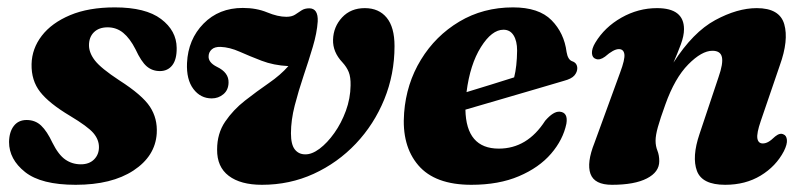

<svg xmlns="http://www.w3.org/2000/svg" viewBox="-20 -489 2184 520"><path d="M199 -44Q221.5 -44 234.8 -57.2Q248 -70.5 248 -90.5Q248 -111 232.8 -128.8Q217.5 -146.5 170 -175Q113 -209 88.8 -240Q64.5 -271 65.5 -315.5Q66.5 -357.5 93.2 -392.2Q120 -427 170 -448Q220 -469 291 -469Q374.5 -469 416.2 -437.5Q458 -406 458.5 -359.5Q459 -328.5 446.8 -312.5Q434.5 -296.5 413 -296.5Q392.5 -296.5 377.5 -309.2Q362.5 -322 347 -355.5Q332 -385 313.8 -400Q295.5 -415 271.5 -415Q248 -415 234.5 -401.8Q221 -388.5 221 -366.5Q221 -346 237.2 -325Q253.5 -304 303 -271.5Q365.5 -231.5 386.2 -199.8Q407 -168 404.5 -127.5Q400.5 -66 341.5 -27.2Q282.5 11.5 185 11.5Q91.5 11.5 48 -23Q4.5 -57.5 4.5 -104.5Q5 -132 17.5 -148Q30 -164 52 -164Q75.5 -164 91.5 -148.8Q107.5 -133.5 122 -102.5Q138.5 -69.5 157 -56.8Q175.5 -44 199 -44Z M1048.5 -364Q1048.5 -288 1020.8 -220Q993 -152 943.8 -100Q894.5 -48 829.5 -18.2Q764.5 11.5 689.5 11.5Q631.5 11.5 599.5 -12.8Q567.5 -37 568 -84Q568 -127.5 589.8 -159.5Q611.5 -191.5 643.5 -216.5Q675.5 -241.5 707.8 -263.8Q740 -286 761 -310Q721 -312 688.5 -324.5Q656 -337 629 -349Q602 -361 577.5 -362Q561.5 -362.5 553.5 -355.2Q545.5 -348 545 -337.5Q543.5 -320 567.5 -308Q600 -292.5 599 -265Q598.5 -245 585 -233.8Q571.5 -222.5 553.5 -222.5Q523 -222.5 503.8 -248Q484.5 -273.5 486.5 -318.5Q489.5 -382.5 531.2 -425Q573 -467.5 637.5 -467.5Q674.5 -467.5 703.5 -455.5Q732.5 -443.5 755.5 -443.5Q770 -443.5 779 -449.2Q788 -455 796.5 -460.8Q805 -466.5 818 -466.5Q842 -466 840.5 -431Q838.5 -400 827.2 -362.2Q816 -324.5 802.2 -283.8Q788.5 -243 778.2 -203.2Q768 -163.5 768 -128Q768 -97.5 778.5 -84.2Q789 -71 806.5 -71Q824.5 -70.5 845.5 -86.2Q866.5 -102 885.5 -128.8Q904.5 -155.5 916.8 -189Q929 -222.5 929.5 -257.5Q930 -280 924.5 -293.8Q919 -307.5 907.5 -320Q881 -348 882 -381.5Q883 -416.5 906.5 -441.8Q930 -467 968 -467Q1006 -467 1027.2 -441.2Q1048.5 -415.5 1048.5 -364Z M1514 -154Q1505 -110.5 1472.5 -72.8Q1440 -35 1385.5 -11.8Q1331 11.5 1256.5 11.5Q1158 11.5 1112.8 -41.5Q1067.5 -94.5 1074.5 -183.5Q1080.5 -262.5 1120 -327.2Q1159.5 -392 1224 -430.5Q1288.5 -469 1369.5 -469Q1439.5 -469 1473.8 -434.2Q1508 -399.5 1514.5 -348Q1518 -327 1530 -323Q1543 -318.5 1543.5 -304.5Q1543.5 -294 1535.8 -284.8Q1528 -275.5 1507 -270Q1479.5 -262 1433 -248.2Q1386.5 -234.5 1334.8 -219.5Q1283 -204.5 1240.5 -192Q1242.5 -86.5 1331 -86.5Q1408 -86.5 1456.5 -162Q1479 -188 1496 -186.5Q1519 -184.5 1514 -154ZM1343.5 -408.5Q1312 -408.5 1282.5 -361.5Q1253 -314.5 1243.5 -239.5Q1276 -249.5 1311 -260.2Q1346 -271 1372.5 -279.5Q1380 -309 1380.5 -352Q1380.5 -378 1371 -393.2Q1361.5 -408.5 1343.5 -408.5Z M1593.5 -329.5Q1584 -332.5 1583.2 -344.8Q1582.5 -357 1592 -373Q1617.5 -415.5 1663 -441.2Q1708.5 -467 1759.5 -467Q1832.5 -467 1832.5 -410Q1832.5 -392 1824 -369Q1815.5 -346 1804 -319.5Q1857 -402 1917 -434.5Q1977 -467 2029.5 -467Q2091.5 -467 2104 -423.5Q2116.5 -380 2092 -312L2040.5 -161.5Q2029 -128 2031.2 -114.2Q2033.5 -100.5 2046 -100.5Q2053 -100.5 2060.5 -104.5Q2068 -108.5 2079.5 -119.5Q2092.5 -130 2102 -125Q2110 -122 2111.2 -110.2Q2112.5 -98.5 2103 -79.5Q2081.5 -38.5 2040.2 -13.5Q1999 11.5 1944 11.5Q1881.5 11.5 1867.5 -26.2Q1853.5 -64 1874.5 -126L1926 -280Q1939 -317 1935.2 -334.2Q1931.5 -351.5 1909.5 -351.5Q1880.5 -351.5 1844 -314.5Q1807.5 -277.5 1782 -206Q1768 -167.5 1761.8 -145Q1755.5 -122.5 1755.5 -108Q1755.5 -93.5 1760.5 -81Q1765.5 -68.5 1765.5 -52.5Q1765.5 -23 1732 -5.8Q1698.5 11.5 1637.5 11.5Q1590 11.5 1579.2 -18.2Q1568.5 -48 1590 -102L1659.5 -292.5Q1673 -328.5 1671 -342.2Q1669 -356 1656 -356Q1642 -356 1618.5 -335.5Q1604 -325 1593.5 -329.5Z"/></svg>

Font: Fraunces 72pt Soft
Style: Bold Italic
Weight: 700
Italic angle: -16°
Version: Version 1.000;[b76b70a41]